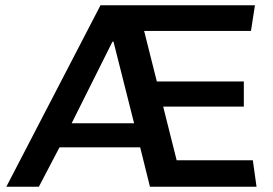

<svg xmlns="http://www.w3.org/2000/svg" viewBox="-20 -706 1031 726"><path d="M4 0 360 -686H944L929 -589H525L573 -398H902V-303H597L648 -100H936L950 0H547L510 -149H205L127 0ZM251 -240H487L409 -549L405 -548Z"/></svg>

Font: Chivo Medium
Style: Regular
Weight: 500
Designer: Hector Gatti
Foundry: Omnibus-Type
Version: Version 2.002